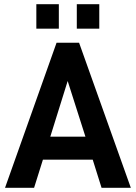

<svg xmlns="http://www.w3.org/2000/svg" viewBox="-20 -893 646 913"><path d="M259.8 -873V-756.8H152.8V-873ZM452.1 -873V-756.8H345.2V-873ZM184.1 -133.8 142.1 0H3.9L249 -689.9H356L602.1 0H462.9L420.9 -133.8ZM301.8 -507.8 219.2 -243.2H386.2Z"/></svg>

Font: D-DIN-PRO
Style: Bold
Weight: 700
Designer: Charles Nix
Foundry: Datto Inc.
Version: Version 1.000;hotconv 1.0.109;makeotfexe 2.5.65596